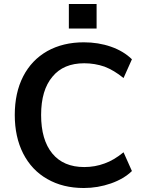

<svg xmlns="http://www.w3.org/2000/svg" viewBox="-20 -933 725 962"><path d="M400 9Q295 9 217 -36Q139 -80 96 -164Q54 -247 54 -357Q54 -468 96 -550Q138 -632 217 -677Q296 -721 400 -721Q473 -721 536 -699Q599 -677 641 -636L599 -542Q551 -581 504 -599Q455 -616 402 -616Q298 -616 243 -549Q186 -482 186 -357Q186 -232 242 -164Q298 -96 402 -96Q456 -96 504 -114Q550 -130 599 -170L641 -76Q601 -37 536 -14Q470 9 400 9ZM325 -913H464V-790H325Z"/></svg>

Font: PRinguin Sans
Style: Bold
Weight: 700
Designer: Vernon Adams
Foundry: Vernon Adams
Version: ""